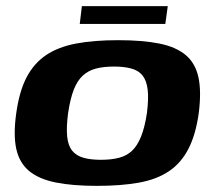

<svg xmlns="http://www.w3.org/2000/svg" viewBox="-20 -599 693 626"><path d="M296 7Q217 7 162 -4Q107 -15 75 -41.5Q43 -68 33 -114Q23 -160 33 -230Q43 -302 67 -347.5Q91 -393 130.5 -419.5Q170 -446 228 -457Q286 -468 365 -468Q445 -468 499.5 -457Q554 -446 585.5 -419.5Q617 -393 627 -347Q637 -301 628 -230Q618 -159 594 -113Q570 -67 530.5 -40.5Q491 -14 433 -3.5Q375 7 296 7ZM309 -78Q343 -78 368 -84.5Q393 -91 410.5 -107.5Q428 -124 440 -154Q452 -184 459 -230Q465 -277 461.5 -306.5Q458 -336 445 -352.5Q432 -369 408.5 -375.5Q385 -382 352 -382Q318 -382 293 -375.5Q268 -369 250 -352.5Q232 -336 220.5 -306.5Q209 -277 202 -230Q196 -184 199 -154Q202 -124 215.5 -107.5Q229 -91 252.5 -84.5Q276 -78 309 -78ZM240 -521 247 -579H527L519 -521Z"/></svg>

Font: Genos
Style: Bold Italic
Weight: 700
Italic angle: -8°
Version: Version 1.010